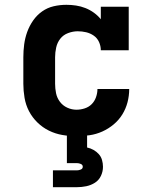

<svg xmlns="http://www.w3.org/2000/svg" viewBox="-20 -558 640 798"><path d="M298 8Q268 8 239 3Q210 -2 183.5 -15Q157 -28 135.5 -49Q114 -70 100.5 -96Q87 -122 82 -151.5Q77 -181 77 -210V-320Q77 -347 80.5 -373.5Q84 -400 93 -425Q102 -450 117.5 -472.5Q133 -495 155 -510.5Q177 -526 203 -532Q229 -538 256 -538Q276 -538 296 -535Q316 -532 335 -524.5Q354 -517 370.5 -505Q387 -493 399 -478V-530H515V-349H399Q399 -367 391.5 -383.5Q384 -400 369.5 -410Q355 -420 338 -424Q321 -428 303 -428Q283 -428 263 -420.5Q243 -413 230.5 -397Q218 -381 213.5 -360.5Q209 -340 209 -320V-210Q209 -190 213 -170.5Q217 -151 229 -135Q241 -119 259.5 -110.5Q278 -102 298 -102Q315 -102 332 -107.5Q349 -113 361 -125Q373 -137 379 -154Q385 -171 385 -188Q385 -188 385 -188Q385 -188 385 -188H517Q517 -188 517 -188Q517 -188 517 -188Q517 -160 510 -133Q503 -106 488.5 -82.5Q474 -59 452.5 -41Q431 -23 405.5 -11.5Q380 0 352.5 4Q325 8 298 8ZM200 220V150H300Q308 150 316 146.5Q324 143 324 135Q324 127 316 123.5Q308 120 300 120H258V0H342V55Q356 58 368.5 65Q381 72 390.5 82.5Q400 93 404 107Q408 121 408 135Q408 155 399.5 173Q391 191 374.5 201.5Q358 212 338.5 216Q319 220 300 220Z"/></svg>

Font: Iosevka Curly Slab XBdEx
Style: Regular
Weight: 800
Width: 7
Monospace: yes
Designer: Belleve Invis
Foundry: Belleve Invis
Version: Version 11.0.0; ttfautohint (v1.8.3)